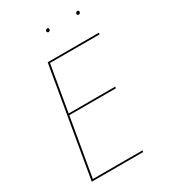

<svg xmlns="http://www.w3.org/2000/svg" viewBox="-208 -968 950 1071"><g transform="rotate(-30 267.0 -432.5)"><path d="M64 -10H392L391 0H62ZM182 -700H510L508 -690H180ZM130 -394H438L437 -384H128ZM191 -700 71 0H60L180 -700ZM454 -854Q454 -859 458 -862Q462 -865 466 -865Q471 -865 473.5 -862Q476 -859 475 -854Q475 -850 471 -846.5Q467 -843 463 -843Q459 -843 456 -846.5Q453 -850 454 -854ZM259 -854Q260 -859 264 -862Q268 -865 272 -865Q276 -865 279 -862Q282 -859 281 -854Q281 -850 277 -846.5Q273 -843 269 -843Q265 -843 262 -846.5Q259 -850 259 -854Z"/></g></svg>

Font: Jost Thin
Style: Italic
Weight: 200
Italic angle: -5°
Version: Version 3.710